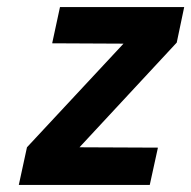

<svg xmlns="http://www.w3.org/2000/svg" viewBox="-20 -521 539 541"><path d="M499 -501H149L127 -399L328 -398L56 -106L33 0H402L425 -105L204 -106L478 -401Z"/></svg>

Font: Advent Pro
Style: Bold Italic
Weight: 700
Italic angle: -12°
Designer: VivaRado, Andreas Kalpakidis
Foundry: VivaRado, Andreas Kalpakidis
Version: Version 3.000